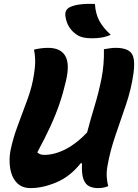

<svg xmlns="http://www.w3.org/2000/svg" viewBox="-20 -953 707 983"><path d="M137 10Q91 10 65 -18.5Q39 -47 32 -92Q25 -137 34 -184Q47 -247 72 -313Q97 -379 121 -445Q145 -511 154 -573Q161 -618 160 -647.5Q159 -677 154 -699Q175 -704 192.5 -706Q210 -708 226 -708Q290 -708 314 -667Q338 -626 318 -540Q304 -479 285 -423Q266 -367 238.5 -307Q211 -247 171 -173Q184 -160 206 -160Q260 -160 317.5 -190Q375 -220 426 -275Q443 -340 464 -409Q485 -478 499.5 -550.5Q514 -623 512 -701Q532 -704 544 -706Q556 -708 572 -708Q632 -708 653 -680.5Q674 -653 663 -575Q652 -497 625.5 -418.5Q599 -340 571.5 -261Q544 -182 530 -102Q525 -74 526.5 -48.5Q528 -23 534 0Q519 6 507 8Q495 10 481 10Q456 10 436.5 0.5Q417 -9 407 -36.5Q397 -64 400 -117H393Q339 -49 269 -19.5Q199 10 137 10ZM466 -933Q469 -883 488.5 -846.5Q508 -810 547 -775Q525 -765 501.5 -761Q478 -757 453 -757Q425 -757 407 -761Q389 -765 375 -774Q324 -807 315 -869Q310 -902 337 -916Q377 -936 466 -933Z"/></svg>

Font: Recursive Sn Csl St XBd
Style: Italic
Weight: 800
Italic angle: -15°
Version: Version 1.079;hotconv 1.0.112;makeotfexe 2.5.65598; ttfautoh